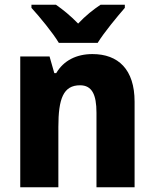

<svg xmlns="http://www.w3.org/2000/svg" viewBox="-20 -786 648 806"><path d="M227 -606H390C417 -650 472 -716 504 -753V-766H402C372 -746 340 -721 308 -687C276 -720 245 -745 215 -766H112V-753C146 -716 202 -648 227 -606ZM368 -559C301 -559 247 -532 216 -479H208L188 -549H65V0H225V-253C225 -372 246 -428 316 -428C366 -428 385 -389 385 -313V0H545V-359C545 -495 476 -559 368 -559Z"/></svg>

Font: Noto Sans Arabic UI SmCn XBd
Style: Regular
Weight: 800
Width: 4
Designer: Monotype Design Team, Nadine Chahine and Nizar Qandah
Foundry: Monotype Imaging Inc.
Version: Version 2.010